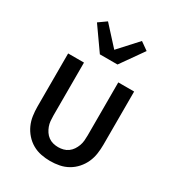

<svg xmlns="http://www.w3.org/2000/svg" viewBox="-189 -895 928 1018"><g transform="rotate(30 275.0 -385.5)"><path d="M275 12Q247 12 219 6.5Q191 1 166.5 -13Q142 -27 123 -48.5Q104 -70 92.5 -95.5Q81 -121 77 -149Q73 -177 73 -205V-530H170V-205Q170 -189 171.5 -173Q173 -157 178.5 -142Q184 -127 193 -113.5Q202 -100 215 -90.5Q228 -81 243.5 -77Q259 -73 275 -73Q291 -73 306.5 -77Q322 -81 335 -90.5Q348 -100 357 -113.5Q366 -127 371.5 -142Q377 -157 378.5 -173Q380 -189 380 -205V-530H477V-205Q477 -177 473 -149Q469 -121 457.5 -95.5Q446 -70 427 -48.5Q408 -27 383.5 -13Q359 1 331 6.5Q303 12 275 12ZM221 -610 123 -749 171 -783 275 -669 379 -783 427 -749 329 -610Z"/></g></svg>

Font: Lode Dark Term
Style: Bold
Weight: 700
Monospace: yes
Designer: Belleve Invis
Foundry: Belleve Invis
Version: Version 29.2.0